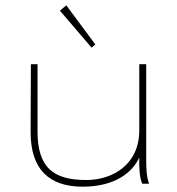

<svg xmlns="http://www.w3.org/2000/svg" viewBox="-20 -690 665 721"><path d="M324 -511 338 -523 229 -670 205 -650ZM290 11C413 11 477 -43 503 -98C502 -61 504 -23 514 0H540C530 -24 529 -62 529 -89V-449H503V-200C503 -73 404 -14 304 -14C179 -14 121 -62 121 -196V-449H96L95 -196C94 -53 166 11 290 11Z"/></svg>

Font: Inconsolata Expanded ExtraLight
Style: Regular
Weight: 200
Width: 7
Monospace: yes
Designer: Raph Levien, Cyreal, Brenton Simpson
Foundry: Raph Levien, Cyreal, Google
Version: Version 3.100